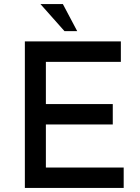

<svg xmlns="http://www.w3.org/2000/svg" viewBox="-20 -930 695 950"><path d="M180 -910 299 -776H362L291 -910ZM103 -725V0H592V-101H207V-314H538V-415H207V-624H578V-725Z"/></svg>

Font: Reem Kufi
Style: Regular
Weight: 400
Designer: Khaled Hosny
Version: Version 0.007